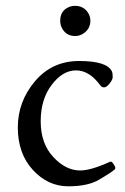

<svg xmlns="http://www.w3.org/2000/svg" viewBox="-20 -637 435 668"><path d="M42 0ZM294.4 -564.9Q294.4 -537.1 271 -521Q257.8 -511.7 241.2 -511.7Q211.9 -511.7 197.3 -536.1Q189.5 -549.3 189.5 -564.9Q189.5 -595.7 213.4 -609.4Q226.1 -616.7 241.2 -616.7Q270 -616.7 285.6 -593.8Q294.4 -580.6 294.4 -564.9ZM362.8 -74.2Q368.2 -76.7 374.8 -66.7Q381.3 -56.6 381.3 -52.7Q381.3 -49.8 378.9 -47.4Q366.2 -36.1 326.2 -12.7Q287.1 11.2 217.8 11.2Q146.5 11.2 94.2 -45.9Q42 -103 42 -193.4Q42 -283.7 101.6 -354.2Q161.1 -424.8 255.4 -424.8Q351.1 -424.8 369.1 -389.2Q372.1 -383.3 372.1 -369.1Q372.1 -359.9 361.3 -346.4Q350.6 -333 342.3 -333Q334 -333 329.1 -339.8Q291 -392.1 244.6 -392.1Q198.2 -392.1 160.2 -342.3Q121.6 -292 121.6 -214.8Q121.6 -137.7 165.3 -90.8Q209 -43.9 258.8 -43.9Q296.4 -43.9 362.8 -74.2Z"/></svg>

Font: Junicode
Style: Regular
Weight: 400
Designer: Peter S. Baker
Foundry: Briery Creek Software
Version: Version 0.7.2